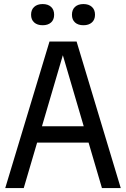

<svg xmlns="http://www.w3.org/2000/svg" viewBox="-20 -950 637 970"><path d="M6.5 0 230 -740H367L590 0H495L427.5 -229.5H167.5L100 0ZM192 -312H403L297.5 -671ZM401.5 -822.5Q374.5 -822.5 359 -836.5Q343.5 -850.5 343.5 -875.5Q343.5 -901 359 -915.2Q374.5 -929.5 401.5 -929.5Q428.5 -929.5 444.2 -915.2Q460 -901 460 -875.5Q460 -850.5 444.2 -836.5Q428.5 -822.5 401.5 -822.5ZM195.5 -822.5Q168.5 -822.5 152.8 -836.5Q137 -850.5 137 -875.5Q137 -901 152.8 -915.2Q168.5 -929.5 195.5 -929.5Q222.5 -929.5 238 -915.2Q253.5 -901 253.5 -875.5Q253.5 -850.5 238 -836.5Q222.5 -822.5 195.5 -822.5Z"/></svg>

Font: Encode Sans Condensed Medium
Style: Regular
Weight: 500
Width: 3
Designer: Multiple Designers
Foundry: Impallari Type
Version: Version 3.000; ttfautohint (v1.8.3) -l 8 -r 50 -G 200 -x 14 